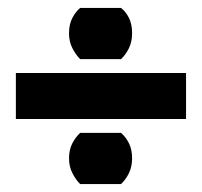

<svg xmlns="http://www.w3.org/2000/svg" viewBox="-20 -519 509 484"><path d="M182 -370Q171 -381 162.5 -397.5Q154 -414 154 -435Q154 -458 162.5 -474Q171 -490 182 -499H285Q297 -490 305 -474Q313 -458 313 -435Q313 -414 305 -397.5Q297 -381 285 -370ZM20 -219V-335H449V-219ZM182 -55Q171 -66 162.5 -82.5Q154 -99 154 -120Q154 -142 162.5 -158Q171 -174 182 -184H285Q297 -174 305 -158Q313 -142 313 -120Q313 -99 305 -82.5Q297 -66 285 -55Z"/></svg>

Font: Tac One
Style: Regular
Weight: 400
Designer: Oluseyi Olusanya, David Udoh, Eyiyemi Adegbite, Mirko Velimirović
Version: Version 1.003; ttfautohint (v1.8.4.7-5d5b)